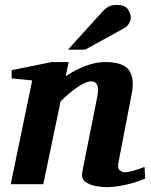

<svg xmlns="http://www.w3.org/2000/svg" viewBox="-20 -754 618 786"><path d="M574.2 -22.9Q556.6 -14.6 528.6 -6.3Q500.5 2 470.7 7.1Q440.9 12.2 418 12.2Q396 12.2 370.4 7.3Q344.7 2.4 328.1 -11Q311.5 -24.4 316.9 -50.8L377.9 -356Q385.3 -392.6 377.4 -406.7Q369.6 -420.9 354 -420.9Q331.1 -420.9 295.4 -396Q259.8 -371.1 228 -338.9L157.2 0H23.9L111.8 -424.8L27.8 -433.1V-466.8L191.9 -500H261.2L249 -441.9Q285.6 -466.8 328.4 -483.4Q371.1 -500 410.2 -500Q484.9 -500 508.3 -466.6Q531.7 -433.1 519 -369.1L464.8 -87.9Q460 -63.5 470.7 -56.2Q481.4 -48.8 488.8 -48.8Q504.4 -48.8 526.9 -55.2Q549.3 -61.5 571.8 -70.8ZM515.6 -681.2Q515.6 -671.4 508.1 -658.2Q500.5 -645 489.3 -639.2L328.6 -550.8H258.3L395.5 -702.1Q412.1 -720.7 425.3 -727.3Q438.5 -733.9 458.5 -733.9Q490.7 -733.9 503.2 -716.6Q515.6 -699.2 515.6 -681.2Z"/></svg>

Font: Charis
Style: Bold Italic
Weight: 700
Italic angle: -11°
Designer: Walt Agee, Miriam Martin, Annie Olsen, Victor Gaultney, Lorna Priest, Alan Ward, Bob Hallissy, Martin Hosken, Sharon Cor
Foundry: SIL Global
Version: Version 7.000